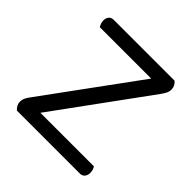

<svg xmlns="http://www.w3.org/2000/svg" viewBox="-162 -744 880 880"><g transform="rotate(45 278.5 -304.0)"><path d="M71 -88 451 -608H483Q502 -592 502 -570Q502 -556 496.5 -545Q491 -534 481 -520L102 0H69Q61 -7 55.5 -17Q50 -27 50 -38Q50 -52 55.5 -63.5Q61 -75 71 -88ZM90 0 93 -69H499Q503 -64 506 -55.5Q509 -47 509 -36Q509 -20 500.5 -10Q492 0 478 0ZM464 -608 462 -539H67Q64 -544 60.5 -553Q57 -562 57 -572Q57 -589 65.5 -598.5Q74 -608 89 -608Z"/></g></svg>

Font: Baloo Bhaina 2
Style: Regular
Weight: 400
Designer: Yesha Goshar, Manish Minz, Shuchita Grover and Ek Type
Foundry: Ek Type
Version: Version 1.700